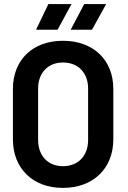

<svg xmlns="http://www.w3.org/2000/svg" viewBox="-20 -907 627 937"><path d="M287 10C435 10 533 -85 533 -227V-473C533 -615 435 -708 287 -708C140 -708 43 -615 43 -473V-227C43 -85 140 10 287 10ZM156 -762H261L329 -887H216ZM166 -224V-475C166 -551 214 -602 287 -602C362 -602 410 -551 410 -475V-224C410 -147 362 -96 287 -96C214 -96 166 -147 166 -224ZM325 -762H429L498 -887H391Z"/></svg>

Font: Vanilla Cream
Style: Bold
Weight: 700
Designer: Jeremy Tribby, Jinavaṁso
Foundry: Tribby Type
Version: Version 1.422;Glyphs 3.1.2 (3151)